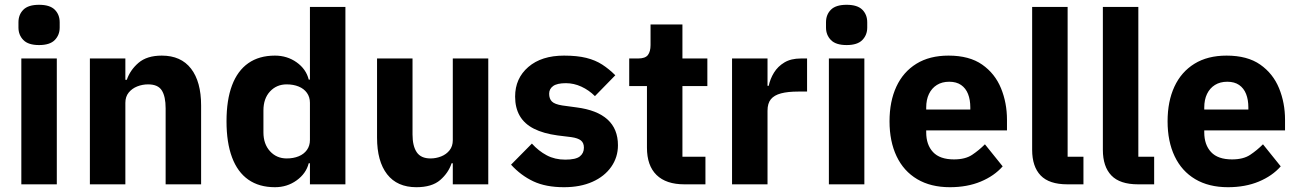

<svg xmlns="http://www.w3.org/2000/svg" viewBox="-20 -769 5417 801"><path d="M143 -581Q98 -581 77.5 -602Q57 -623 57 -654V-676Q57 -708 77.5 -728.5Q98 -749 143 -749Q188 -749 208.5 -728.5Q229 -708 229 -676V-654Q229 -623 208.5 -602Q188 -581 143 -581ZM69 0V-525H217V0Z M503 0H355V-525H503V-436H509Q523 -477 558 -507Q593 -537 655 -537Q735 -537 777 -482.6Q819 -428.2 819 -329V0H671V-317Q671 -366.6 655 -391.8Q639 -417 598 -417Q574.2 -417 552.6 -408.5Q531 -400 517 -382.9Q503 -365.7 503 -340Z M1273 0V-88H1268Q1257 -45 1217.5 -16.5Q1178 12 1127 12Q1061 12 1016 -19.5Q971 -51 948 -112.5Q925 -174 925 -263Q925 -352 948 -413Q971 -474 1016 -505.5Q1061 -537 1127 -537Q1178 -537 1217.5 -509Q1257 -481 1268 -437H1273V-740H1421V0ZM1176 -108Q1204 -108 1226 -117Q1248 -126 1260.5 -143.5Q1273 -161 1273 -185V-340Q1273 -364 1260.5 -381.5Q1248 -399 1226 -408Q1204 -417 1176 -417Q1134 -417 1106.5 -387.5Q1079 -358 1079 -308V-217Q1079 -168 1106.5 -138Q1134 -108 1176 -108Z M1869 0V-88H1864Q1851 -48 1816.5 -18Q1782 12 1717 12Q1637 12 1595 -42Q1553 -96 1553 -195V-525H1701V-208Q1701 -160 1718.5 -134Q1736 -108 1776 -108Q1799 -108 1820.5 -116.5Q1842 -125 1855.5 -142Q1869 -159 1869 -184V-525H2017V0Z M2333 12Q2257 12 2205 -12.5Q2153 -37 2112 -82L2199 -170Q2227 -139 2261 -121Q2295 -103 2338 -103Q2382 -103 2399 -116.5Q2416 -130 2416 -153Q2416 -173 2403.5 -183Q2391 -193 2363 -197L2306 -204Q2247 -212 2207.5 -232Q2168 -252 2148.5 -285.5Q2129 -319 2129 -366Q2129 -442 2184 -489.5Q2239 -537 2333 -537Q2388 -537 2426 -527.5Q2464 -518 2492.5 -499.5Q2521 -481 2547 -455L2462 -368Q2437 -393 2405.5 -407.5Q2374 -422 2341 -422Q2304 -422 2287.5 -410Q2271 -398 2271 -378Q2271 -357 2282.5 -345.5Q2294 -334 2326 -329L2385 -321Q2471 -310 2514.5 -270.5Q2558 -231 2558 -163Q2558 -113 2530 -73Q2502 -33 2451.5 -10.5Q2401 12 2333 12Z M2923 0H2835Q2759 0 2719 -39Q2679 -78 2679 -153V-410H2605V-525H2642Q2672 -525 2683 -539.5Q2694 -554 2694 -581V-667H2827V-525H2931V-410H2827V-115H2923Z M3182 0H3034V-525H3182V-411H3187Q3193 -440 3209 -466Q3225 -492 3252.5 -508.5Q3280 -525 3321 -525H3347V-387H3310Q3267 -387 3238.5 -379.5Q3210 -372 3196 -355Q3182 -338 3182 -307Z M3512 -581Q3467 -581 3446.5 -602Q3426 -623 3426 -654V-676Q3426 -708 3446.5 -728.5Q3467 -749 3512 -749Q3557 -749 3577.5 -728.5Q3598 -708 3598 -676V-654Q3598 -623 3577.5 -602Q3557 -581 3512 -581ZM3438 0V-525H3586V0Z M3943 12Q3863 12 3806.5 -21.5Q3750 -55 3720.5 -117Q3691 -179 3691 -263Q3691 -346 3719.5 -407.5Q3748 -469 3803 -503Q3858 -537 3937 -537Q4024 -537 4077.5 -499.5Q4131 -462 4156 -401Q4181 -340 4181 -269V-225H3844V-217Q3844 -165 3872.5 -134.5Q3901 -104 3960 -104Q4007 -104 4035.5 -123Q4064 -142 4089 -167L4163 -75Q4128 -35 4071.5 -11.5Q4015 12 3943 12ZM3940 -428Q3910 -428 3888.5 -414.5Q3867 -401 3855.5 -377Q3844 -353 3844 -320V-312H4028V-321Q4028 -353 4018.5 -377Q4009 -401 3989.5 -414.5Q3970 -428 3940 -428Z M4500 0H4433Q4357 0 4321.5 -37Q4286 -74 4286 -144V-740H4434V-115H4500Z M4795 0H4728Q4652 0 4616.5 -37Q4581 -74 4581 -144V-740H4729V-115H4795Z M5103 12Q5023 12 4966.5 -21.5Q4910 -55 4880.5 -117Q4851 -179 4851 -263Q4851 -346 4879.5 -407.5Q4908 -469 4963 -503Q5018 -537 5097 -537Q5184 -537 5237.5 -499.5Q5291 -462 5316 -401Q5341 -340 5341 -269V-225H5004V-217Q5004 -165 5032.5 -134.5Q5061 -104 5120 -104Q5167 -104 5195.5 -123Q5224 -142 5249 -167L5323 -75Q5288 -35 5231.5 -11.5Q5175 12 5103 12ZM5100 -428Q5070 -428 5048.5 -414.5Q5027 -401 5015.5 -377Q5004 -353 5004 -320V-312H5188V-321Q5188 -353 5178.5 -377Q5169 -401 5149.5 -414.5Q5130 -428 5100 -428Z"/></svg>

Font: IBM Plex Sans
Style: Regular
Weight: 400
Designer: Mike Abbink, Paul van der Laan, Pieter van Rosmalen
Foundry: Bold Monday
Version: Version 3.201